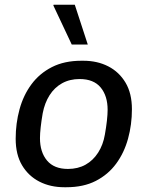

<svg xmlns="http://www.w3.org/2000/svg" viewBox="-20 -776 625 806"><path d="M250 10Q191.5 10 145.5 -13.5Q99.5 -37 72.6 -82.1Q45.8 -127.2 45.8 -193.5Q45.8 -258 62 -317.2Q78.2 -376.5 112 -422.1Q145.8 -467.8 198 -494.4Q250.2 -521 321.5 -521H330Q388.5 -521 434.4 -497.5Q480.2 -474 507 -429Q533.8 -384 533.8 -317.5Q533.8 -253 517.5 -193.8Q501.2 -134.5 467.6 -88.9Q434 -43.2 382.2 -16.6Q330.5 10 258.5 10ZM265.2 -66.8Q307 -66.8 339 -84.6Q371 -102.5 392 -135.4Q413 -168.2 420.2 -210.8Q425.8 -242 428.8 -269Q431.8 -296 431.8 -315Q431.8 -373.5 402.5 -408.9Q373.2 -444.2 314.2 -444.2Q272.5 -444.2 240.5 -426.4Q208.5 -408.5 188 -376.1Q167.5 -343.8 159.2 -300.2Q153.8 -269 150.8 -242Q147.8 -215 147.8 -196Q147.8 -137.5 177.4 -102.1Q207 -66.8 265.2 -66.8ZM281.2 -589 204 -753 205 -756H294L348.5 -589Z"/></svg>

Font: Chivo Medium
Style: Italic
Weight: 500
Italic angle: -8.05°
Designer: Hector Gatti
Foundry: Omnibus-Type
Version: Version 2.002